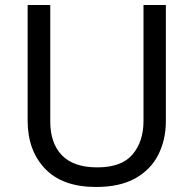

<svg xmlns="http://www.w3.org/2000/svg" viewBox="-20 -734 771 764"><path d="M640 -252Q640 -178 610 -118.5Q580 -59 518.5 -24.5Q457 10 362 10Q229 10 159.5 -62.5Q90 -135 90 -254V-714H180V-251Q180 -164 226.5 -116Q273 -68 367 -68Q464 -68 507.5 -119.5Q551 -171 551 -252V-714H640Z"/></svg>

Font: gurmukhi115
Style: Regular
Weight: 400
Designer: Jelle Bosma - Monotype Design Team
Foundry: Monotype Imaging Inc.
Version: Version 2.003